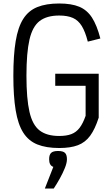

<svg xmlns="http://www.w3.org/2000/svg" viewBox="-20 -834 640 1100"><path d="M319 14Q244.5 14 193.8 -6.5Q143 -27 113 -74.5Q83 -122 69.8 -202Q56.5 -282 56.5 -400Q56.5 -518 69.8 -598Q83 -678 113 -725.5Q143 -773 193.8 -793.5Q244.5 -814 319 -814Q389 -814 433.8 -795.5Q478.5 -777 506.8 -733.5Q535 -690 555 -613.5L483 -595.5Q468.5 -652.5 448.5 -685Q428.5 -717.5 397.8 -731.2Q367 -745 319 -745Q248 -745 207 -713.5Q166 -682 148.8 -606.8Q131.5 -531.5 131.5 -400Q131.5 -269 148.8 -193.5Q166 -118 207 -86.5Q248 -55 319 -55Q361.5 -55 389.2 -65.8Q417 -76.5 436.2 -101.8Q455.5 -127 470.5 -170.5V-342.5H296.5V-411.5H545.5V-160Q524.5 -94.5 496.5 -56.2Q468.5 -18 426.2 -2Q384 14 319 14ZM237 246 285.5 122Q261.5 114 261.5 78.5Q261.5 52.5 273 41.8Q284.5 31 312.5 31Q341 31 352.2 41.8Q363.5 52.5 363.5 78.5Q363.5 99 351.8 128.2Q340 157.5 322.8 188.5Q305.5 219.5 288 246Z"/></svg>

Font: Victor Mono Thin
Style: Regular
Weight: 100
Monospace: yes
Designer: Rune Bjørnerås
Version: Version 1.561;gftools[0.9.30]